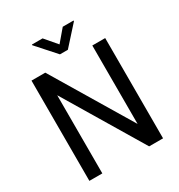

<svg xmlns="http://www.w3.org/2000/svg" viewBox="-206 -1040 1102 1179"><g transform="rotate(-30 344.5 -450.5)"><path d="M342.8 -817.4 414.1 -901.4H490.7V-896.5L370.6 -763.2H314.5L195.3 -896.5V-901.4H271ZM605 0H506.3L174.3 -554.2V0H82.5V-710.9H180.2L513.7 -154.8V-710.9H605Z"/></g></svg>

Font: Robert Sans Medium
Style: Regular
Weight: 500
Designer: Christian Robertson (extended by Adam Twardoch)
Foundry: Google
Version: Version 12.135;April 2, 2019;FontCreator 11.5.0.2425 64-bit;